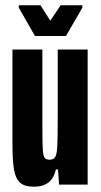

<svg xmlns="http://www.w3.org/2000/svg" viewBox="-20 -697 380 725"><path d="M27 -156V-510H140V-227Q140 -159 141.5 -133.5Q143 -108 148.5 -101Q154 -94 168 -94Q183 -94 189 -105Q195 -116 196.5 -148Q198 -180 198 -264V-510H311V0H203L199 -57H191Q177 8 108 8Q73 8 56 -7Q39 -22 33 -56Q27 -90 27 -156ZM112 -561 51 -668V-677H133L170 -619L209 -677H291V-668L229 -561Z"/></svg>

Font: Saira Ultra Condensed ExtraBold
Style: Regular
Weight: 800
Width: 1
Designer: Hector Gatti with collaboration of the Omnibus-Type team
Foundry: Omnibus-Type
Version: Version 1.001; ttfautohint (v1.8)